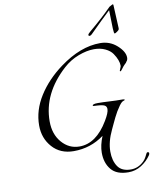

<svg xmlns="http://www.w3.org/2000/svg" viewBox="-145 -1314 1381 1716"><g transform="rotate(-10 545.0 -456.5)"><path d="M999 -1208Q1005 -1208 1005 -1200Q1005 -1178 1010 -1095Q1015 -1012 1015 -988Q1015 -979 1011 -973.5Q1007 -968 994 -959Q979 -948 972 -948Q965 -948 963 -996L959 -1160H957Q881 -1089 768 -976Q758 -966 747 -966Q738 -966 738 -976Q738 -984 758 -1001Q887 -1109 967 -1191Q969 -1193 985 -1201Q987 -1202 990 -1203.5Q993 -1205 995.5 -1206.5Q998 -1208 999 -1208ZM729 -339Q717 -340 705 -341Q693 -342 687 -342Q681 -342 676 -342.5Q671 -343 669 -344Q667 -345 667 -347Q667 -362 714 -362Q763 -362 820 -358.5Q877 -355 943 -355Q957 -355 957 -348Q957 -346 952.5 -344.5Q948 -343 940 -339.5Q932 -336 926 -330Q909 -315 874 -258Q860 -234 847.5 -208.5Q835 -183 821 -153Q807 -123 800 -108Q750 -4 750 85Q750 168 786 221Q822 274 905 274Q972 274 1024 223Q1040 207 1050 187.5Q1060 168 1065 158Q1070 148 1076 148Q1090 148 1090 159Q1090 168 1084 177Q1049 228 996 261.5Q943 295 879 295Q772 295 722.5 235Q673 175 673 82Q673 15 706 -66Q584 24 431 24Q309 24 236.5 -57.5Q164 -139 164 -255Q164 -393 244.5 -520.5Q325 -648 460 -747Q649 -886 828 -886Q916 -886 980 -828.5Q1044 -771 1044 -717Q1044 -695 1031 -682Q1030 -678 1025 -672.5Q1020 -667 1011.5 -659.5Q1003 -652 998 -645Q993 -639 985 -628Q977 -617 972 -611.5Q967 -606 965 -606Q959 -608 959 -610V-612Q960 -615 964 -624.5Q968 -634 970 -640Q974 -646 974 -658Q974 -680 963.5 -708.5Q953 -737 931.5 -768.5Q910 -800 866 -821Q822 -842 764 -842Q699 -842 622.5 -813Q546 -784 484 -728Q263 -527 263 -275Q263 -158 328 -83Q393 -8 488 -8Q640 -8 750 -193Q791 -261 791 -294Q791 -314 778.5 -324.5Q766 -335 729 -339Z"/></g></svg>

Font: Miama Nueva
Style: Medium
Weight: 400
Italic angle: -28°
Version: Version 1.0